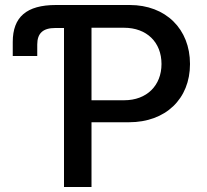

<svg xmlns="http://www.w3.org/2000/svg" viewBox="-20 -748 828 768"><path d="M236 0H346V-259H496C642 -259 740 -352 740 -492C740 -632 643 -728 499 -728H204C86 -728 31 -680 31 -580V-524H129V-570C129 -615 152 -636 201 -636H236ZM346 -347V-637H476C567 -637 626 -579 626 -492C626 -406 567 -347 477 -347Z"/></svg>

Font: Wafeq Medium
Style: Regular
Weight: 500
Designer: Rasmus Andersson & Azza Alameddine
Foundry: Google & TypeTogether
Version: Version 3.000;January 28, 2025;FontCreator 15.0.0.3014 64-bi